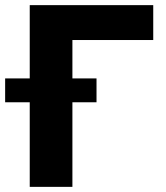

<svg xmlns="http://www.w3.org/2000/svg" viewBox="-62 -727 645 747"><path d="M534.2 -571.3H219.7V-421.9H313.5V-329.1H219.7V0H53.7V-329.1H-42V-421.9H53.7V-707H534.2Z"/></svg>

Font: Pretendard Std ExtraBold
Style: Regular
Weight: 800
Designer: Base glyphs from Inter by Rasmus Andersson; Hangeul glyphs from Noto Sans CJK(Source Han Sans) by Jang Soo-young and Kan
Foundry: Kil Hyung-jin
Version: Version 1.309